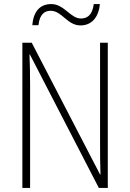

<svg xmlns="http://www.w3.org/2000/svg" viewBox="-20 -924 640 944"><path d="M139 -800H169C175 -856 201 -871 229 -871C285 -871 310 -799 376 -799C429 -799 465 -837 471 -904H441C434 -848 407 -833 378 -833C326 -833 296 -904 232 -904C178 -904 144 -869 139 -800ZM90 0H128V-503C128 -562 127 -607 125 -656H127L466 0H510V-714H472V-220C472 -175 472 -120 474 -66H472L136 -714H90Z"/></svg>

Font: Noto Sans Mono ExtraLight
Style: Regular
Weight: 200
Designer: Monotype Design Team
Foundry: Monotype Imaging Inc.
Version: Version 2.014